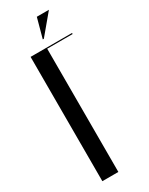

<svg xmlns="http://www.w3.org/2000/svg" viewBox="-222 -894 727 935"><g transform="rotate(-30 142.0 -426.5)"><path d="M151 -743 243 -853H175L145 -743ZM51 0H141V-693H284V-699H51Z"/></g></svg>

Font: Moniqa SemBd Display
Style: Regular
Weight: 600
Designer: Rajesh Rajput
Foundry: Rajesh Rajput
Version: Version 1.000